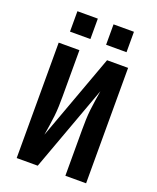

<svg xmlns="http://www.w3.org/2000/svg" viewBox="-170 -1050 940 1149"><g transform="rotate(20 300.0 -475.0)"><path d="M79 0V-735H211V-441Q211 -409 210 -377.5Q209 -346 205.5 -314.5Q202 -283 197 -251.5Q192 -220 187 -188L387 -735H521V0H389V-294Q389 -326 390 -357.5Q391 -389 394.5 -420.5Q398 -452 403 -483.5Q408 -515 413 -547L213 0ZM350 -820V-950H480V-820ZM120 -820V-950H250V-820Z"/></g></svg>

Font: Iosevka SS04 XBd Ex
Style: Regular
Weight: 800
Width: 7
Monospace: yes
Designer: Belleve Invis
Foundry: Belleve Invis
Version: Version 19.0.0; ttfautohint (v1.8.4)